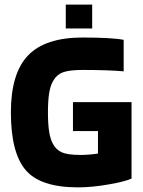

<svg xmlns="http://www.w3.org/2000/svg" viewBox="-20 -799 618 829"><path d="M27 0ZM403 -233H295V-358H548V-28Q520 -15 448 -2.5Q376 10 317 10Q154 10 90.5 -65Q27 -140 27 -314Q27 -482 101 -559.5Q175 -637 337 -637Q396 -637 442.5 -634.5Q489 -632 514 -627V-491Q481 -494 435.5 -495.5Q390 -497 337 -497Q280 -497 252.5 -487Q225 -477 211 -452Q198 -432 192.5 -398.5Q187 -365 187 -314Q187 -265 192 -232Q197 -199 208 -179Q222 -152 247.5 -141Q273 -130 327 -130Q345 -130 364.5 -131.5Q384 -133 403 -136ZM378 -676H264V-779H378Z"/></svg>

Font: Blinker
Style: Bold
Weight: 700
Designer: Juergen Huber
Foundry: supertype
Version: Version 1.015;PS 1.15;hotconv 1.0.88;makeotf.lib2.5.647800; 